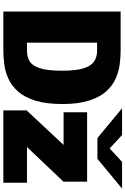

<svg xmlns="http://www.w3.org/2000/svg" viewBox="179 -927 748 1146"><g transform="rotate(90 553.0 -354.0)"><path d="M626.5 -708.5H786L866 -634.5L946 -708.5H1105.5L928 -561.5H804ZM49 0V-700H282.5Q320.5 -700 363.8 -694.5Q407 -689 449 -670.5Q491 -652 525.2 -614Q559.5 -576 580.2 -511.8Q601 -447.5 601 -350Q600.5 -252.5 580 -188.5Q559.5 -124.5 525.2 -86.5Q491 -48.5 449 -29.8Q407 -11 363.8 -5.5Q320.5 0 282.5 0ZM234.5 -141H282.5Q321.5 -141 348 -158.5Q374.5 -176 388.2 -221.2Q402 -266.5 402 -350Q402 -433.5 387.8 -478.8Q373.5 -524 346.8 -541.8Q320 -559.5 282.5 -559.5H234.5ZM639 0V-139L845 -359.5H650V-500H1064.5V-359L857.5 -141H1070.5V0Z"/></g></svg>

Font: Trispace SemiExpanded ExtraBold
Style: Regular
Weight: 800
Width: 6
Designer: Tyler Finck
Foundry: Etcetera Type Company
Version: Version 1.210; ttfautohint (v1.8.3)